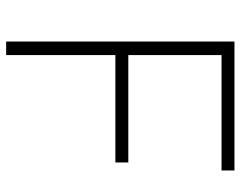

<svg xmlns="http://www.w3.org/2000/svg" viewBox="-99 -683 782 624"><g transform="rotate(90 292.0 -371.0)"><path d="M534 -742V-700H159V-397H508V-355H159V0H115V-742Z"/></g></svg>

Font: Morrison Thin
Style: Regular
Weight: 100
Designer: Pablo Impallari, Rodrigo Fuenzalida (Modified by Dan O. Williams)
Version: Version 0.03;June 6, 2019;FontCreator 11.5.0.2425 64-bit; tt